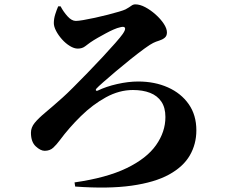

<svg xmlns="http://www.w3.org/2000/svg" viewBox="-20 -802 1040 881"><path d="M322 35Q469 14 561 -30.5Q653 -75 696 -136Q739 -197 739 -265Q739 -308 720.5 -335.5Q702 -363 668.5 -376Q635 -389 590 -389Q527 -389 466 -355.5Q405 -322 351 -269Q297 -216 254 -158Q240 -139 224.5 -124.5Q209 -110 185 -110Q166 -110 144 -130.5Q122 -151 122 -193Q122 -217 139 -238Q156 -259 188.5 -286Q221 -313 268 -355Q286 -371 316 -401Q346 -431 381.5 -467.5Q417 -504 450.5 -540Q484 -576 509 -604.5Q534 -633 543 -646Q557 -666 553.5 -674Q550 -682 532 -677Q518 -674 501 -666.5Q484 -659 465.5 -649Q447 -639 428.5 -628.5Q410 -618 394 -607Q384 -600 370.5 -589.5Q357 -579 337 -579Q320 -579 300.5 -591Q281 -603 264.5 -621.5Q248 -640 237.5 -660Q227 -680 227 -696Q227 -716 233.5 -736.5Q240 -757 247 -773H258Q271 -748 290 -727Q309 -706 328 -706Q339 -706 362.5 -710Q386 -714 416 -720.5Q446 -727 475 -734.5Q504 -742 526 -748.5Q548 -755 556 -759Q574 -769 582.5 -775.5Q591 -782 601 -782Q622 -782 646.5 -769Q671 -756 694 -735.5Q717 -715 731.5 -693Q746 -671 746 -653Q746 -637 735.5 -628.5Q725 -620 710 -615.5Q695 -611 683 -605Q670 -599 642 -578.5Q614 -558 579.5 -530.5Q545 -503 512 -475Q479 -447 454.5 -425.5Q430 -404 422 -395Q418 -390 420.5 -387Q423 -384 428 -386Q467 -405 518 -416.5Q569 -428 614 -428Q690 -428 750.5 -401Q811 -374 846 -324Q881 -274 881 -204Q881 -141 851 -89Q821 -37 755.5 -1Q690 35 583.5 50Q477 65 325 54Z"/></svg>

Font: Noto Serif HK ExtraLight Black
Style: Regular
Weight: 900
Version: Version 2.002-H1;hotconv 1.1.0;makeotfexe 2.6.0